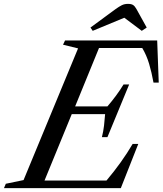

<svg xmlns="http://www.w3.org/2000/svg" viewBox="-86 -970 838 990"><path d="M-65.5 0 -56 -22.5 35.5 -41.5 316.5 -720.5 239 -739.5 249.5 -761.5H724.5L732.5 -544H705.5Q696 -597 682.8 -641.2Q669.5 -685.5 647.5 -722.5H424.5L301.5 -421.5H468Q492.5 -450 513.2 -478.2Q534 -506.5 551 -534.5H580L468 -263H439.5Q447 -293 450.5 -322.8Q454 -352.5 456 -381.5H284L143.5 -39H463Q503 -86.5 536.8 -133.8Q570.5 -181 598 -228H627L537 0ZM392 -811 380.5 -828 510.5 -923.5Q528 -936 541.8 -943Q555.5 -950 574 -950Q591.5 -950 600.5 -944Q609.5 -938 617.5 -923.5L670.5 -828L645 -811L555 -878.5Z"/></svg>

Font: Libre Caslon Text
Style: Italic
Weight: 400
Italic angle: -22.583°
Designer: Pablo Impallari, Rodrigo Fuenzalida, Katja Schimmel
Foundry: Pablo Impallari, Rodrigo Fuenzalida
Version: Version 2.000